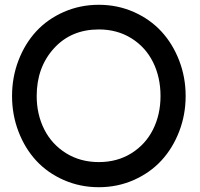

<svg xmlns="http://www.w3.org/2000/svg" viewBox="-20 -780 842 810"><path d="M397 9.8Q317.9 9.8 249 -20.5Q180.2 -50.8 132.6 -102.5Q85 -154.3 57.9 -225.1Q30.8 -295.9 30.8 -375Q30.8 -454.1 57.9 -524.9Q85 -595.7 132.6 -647.5Q180.2 -699.2 249 -729.5Q317.9 -759.8 397 -759.8Q475.6 -759.8 544.2 -729.5Q612.8 -699.2 660.6 -647.5Q708.5 -595.7 735.8 -524.9Q763.2 -454.1 763.2 -375Q763.2 -295.9 735.8 -225.1Q708.5 -154.3 660.6 -102.5Q612.8 -50.8 544.2 -20.5Q475.6 9.8 397 9.8ZM657.2 -375Q657.2 -454.1 625.7 -517.6Q594.2 -581.1 534.4 -618.4Q474.6 -655.8 397 -655.8Q279.8 -655.8 207.3 -575.7Q134.8 -495.6 134.8 -375Q134.8 -297.4 166.7 -234.1Q198.7 -170.9 259 -133.5Q319.3 -96.2 397 -96.2Q474.6 -96.2 534.4 -133.5Q594.2 -170.9 625.7 -233.9Q657.2 -296.9 657.2 -375Z"/></svg>

Font: Oakes Grotesk Medium
Style: Regular
Weight: 500
Designer: Samuel Oakes
Foundry: Samuel Oakes
Version: Version 1.000;PS 001.000;hotconv 1.0.88;makeotf.lib2.5.64775